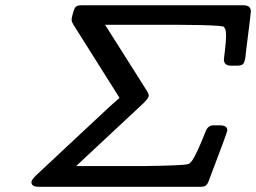

<svg xmlns="http://www.w3.org/2000/svg" viewBox="-20 -714 979 734"><path d="M100.1 -18.1Q100.1 -25.9 118.2 -43.9L398.9 -306.2Q422.9 -328.1 437 -339.8L259.8 -621.1Q253.9 -630.9 253.9 -638.9Q253.9 -647 256.8 -655.8Q263.7 -684.6 271 -689Q276.9 -693.8 291 -693.8H911.1Q939 -693.8 939 -669.9Q939 -667 935.5 -637.5Q932.1 -607.9 926 -561.5Q919.9 -515.1 918 -494.1Q915 -474.1 908.4 -468.5Q901.9 -462.9 886.2 -462.9H863.8Q835.9 -462.9 835.9 -486.8Q835.9 -487.8 840.1 -522.5Q844.2 -557.1 844.2 -579.1Q844.2 -596.2 840.6 -604Q836.9 -611.8 833 -612.8Q829.1 -613.8 814.9 -615.2Q755.9 -619.1 668 -619.1H381.8L538.1 -372.1Q549.3 -355 548.8 -348.1Q548.8 -340.3 529.8 -320.8L271 -79.1H526.9Q684.1 -81.1 700.2 -86.9Q707 -89.8 713.9 -99.1Q731.9 -125 767.1 -213.9Q775.9 -234.9 795.9 -234.9H820.8Q848.6 -234.9 849.1 -215.8Q849.1 -209 777.8 -22Q772.9 -8.8 766.4 -4.4Q759.8 0 746.1 0H127Q100.1 0 100.1 -18.1Z"/></svg>

Font: CMU Concrete
Style: BoldItalic
Weight: 700
Italic angle: -14.04°
Version: Version 0.7.0